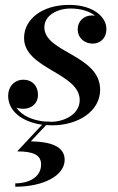

<svg xmlns="http://www.w3.org/2000/svg" viewBox="-20 -490 470 766"><path d="M144 166C144 215 98 241.5 41 241.5V255C154.5 255 238 210 238 147.5C238 94.5 182.5 75 103 74L164 9C172 9.5 180 10 188 10C289.5 10 379.5 -44.5 379.5 -132C379.5 -271.5 157 -279.5 157 -381C157 -429.5 209.5 -456 261.5 -456C304 -456 337.5 -444.5 359 -427.5C355 -428 351 -428.5 347 -428.5C313 -428.5 290 -403.5 290 -374C290 -336.5 319 -316 349.5 -316C378 -316 404.5 -335.5 404.5 -375C404.5 -419.5 356 -470.5 255.5 -470.5C148.5 -470.5 76 -413.5 76 -338.5C76 -215 298 -199.5 298 -90.5C298 -34.5 237 -4 182.5 -4C180.5 -4 178.5 -4 176.5 -4L177.5 -5H160C110 -9.5 67 -28.5 45.5 -60.5C53.5 -57.5 63 -56 72.5 -56C104 -56 131.5 -75.5 131.5 -112C131.5 -148 107.5 -172 74 -172C36 -172 12.5 -143 12.5 -108C12.5 -44.5 71.5 -3 148 7.5L48.5 114C108.5 114 144 126 144 166Z"/></svg>

Font: Bodoni* 16pt Medium
Style: Italic
Weight: 500
Italic angle: -13°
Version: Version 2.3